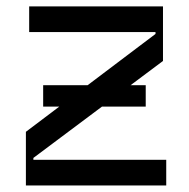

<svg xmlns="http://www.w3.org/2000/svg" viewBox="-20 -565 577 585"><path d="M111.5 -240.1V-305.4H424V-240.1ZM58.9 0V-163.4L453.8 -461.6V-467.3H68.9V-545.5H476.6V-379.3L81.7 -83.8V-78.1H486.5V0Z"/></svg>

Font: Riot Sans
Style: Regular
Weight: 400
Designer: Rasmus Andersson
Foundry: rsms
Version: Version 3.005